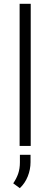

<svg xmlns="http://www.w3.org/2000/svg" viewBox="-20 -770 265 1013"><path d="M142.1 -750V0H83.5V-750ZM141.1 46.9V85.4Q141.1 124 126.5 160.6Q111.8 197.3 84.5 222.7L49.8 197.3Q67.4 171.4 76.2 145.3Q85 119.1 85 86.4V46.9Z"/></svg>

Font: Vazirmatn RD FD ExtraLight
Style: Regular
Weight: 200
Designer: Saber Rastikerdar
Foundry: Saber Rastikerdar
Version: Version 33.003